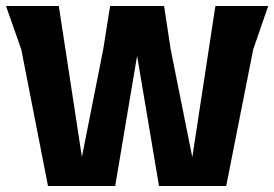

<svg xmlns="http://www.w3.org/2000/svg" viewBox="-20 -620 914 640"><path d="M874 -600 824 -455 734 0H510L437 -434L364 0H140L51 -455L0 -600H176L253 -97L324 -455L347 -600H527L549 -455L621 -96L698 -600Z"/></svg>

Font: Farro
Style: Bold
Weight: 700
Designer: Aceler Chua
Foundry: Grayscale Limited
Version: Version 1.101